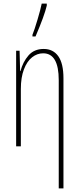

<svg xmlns="http://www.w3.org/2000/svg" viewBox="-20 -807 437 1059"><path d="M330 -375V232H304V-365Q304 -513 218 -513Q185 -513 157 -491Q129 -469 112 -424.5Q95 -380 95 -316V0H69V-527H88L91 -415H93Q106 -465 137 -501Q168 -537 221 -537Q273 -537 301.5 -497Q330 -457 330 -375ZM159 -615Q170 -642 187 -699Q204 -756 210 -787H238V-776Q225 -720 176 -606H159Z"/></svg>

Font: Noto Sans Display Thin Cond
Style: Regular
Weight: 250
Width: 3
Designer: Monotype Design team
Foundry: Monotype Imaging Inc.
Version: Version 1.000